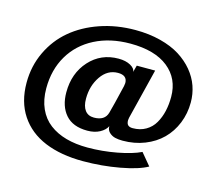

<svg xmlns="http://www.w3.org/2000/svg" viewBox="-106 -889 1203 1039"><g transform="rotate(15 495.5 -369.5)"><path d="M793.5 -54.2Q743.7 -25.9 644 -7.6Q544.4 10.7 439 10.7Q314.9 10.7 224.6 -26.6Q134.3 -64 84.5 -139.2Q34.7 -214.4 34.7 -321.3Q34.7 -414.6 72.8 -494.6Q110.8 -574.7 176.8 -630.1Q242.7 -685.5 334.2 -717Q425.8 -748.5 530.8 -748.5Q607.4 -748.5 671.9 -731.9Q736.3 -715.3 781.7 -686.8Q827.1 -658.2 858.9 -619.9Q890.6 -581.5 905.8 -537.8Q920.9 -494.1 920.9 -447.3Q920.9 -384.8 898.7 -330.1Q876.5 -275.4 836.9 -236.1Q797.4 -196.8 740.5 -174.3Q683.6 -151.9 617.2 -151.9Q594.2 -151.9 575.7 -156.2Q557.1 -160.6 543 -173.6Q528.8 -186.5 528.3 -206.5V-209.5Q517.1 -186 488 -170.4Q459 -154.8 418.5 -154.8Q337.4 -154.8 296.6 -201.7Q255.9 -248.5 255.9 -326.2Q255.9 -433.6 320.1 -504.4Q384.3 -575.2 482.9 -575.2Q523.4 -575.2 550 -560.3Q576.7 -545.4 576.7 -525.9L586.9 -564H689.9L619.6 -280.8Q617.7 -272 617.7 -266.6Q617.7 -248 626.2 -239.7Q634.8 -231.4 652.8 -231.4Q694.3 -231.4 725.8 -249.8Q757.3 -268.1 775.4 -299.6Q793.5 -331.1 802 -368.4Q810.5 -405.8 810.5 -448.7Q810.5 -550.8 735.8 -610.6Q661.1 -670.4 523.9 -670.4Q411.1 -670.4 325.2 -626.5Q239.3 -582.5 192.4 -502.9Q145.5 -423.3 145.5 -319.3Q145.5 -254.9 167.5 -206.1Q189.5 -157.2 229.5 -127Q269.5 -96.7 323.2 -81.8Q377 -66.9 443.4 -66.9Q525.4 -66.9 607.4 -82.3Q689.5 -97.7 737.8 -121.1ZM435.1 -232.4Q496.1 -232.4 509.3 -279.8Q520.5 -318.8 548.8 -439Q551.3 -452.1 551.3 -457Q551.3 -500 499.5 -500Q441.4 -500 404.5 -446.3Q367.7 -392.6 367.7 -320.8Q367.7 -278.3 385 -255.4Q402.3 -232.4 435.1 -232.4Z"/></g></svg>

Font: Epilogue
Style: Bold
Weight: 700
Designer: Tyler Finck
Foundry: Etcetera Type Co
Version: Version 2.112